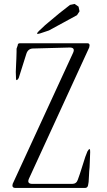

<svg xmlns="http://www.w3.org/2000/svg" viewBox="-20 -972 540 968"><path d="M431.6 -743.2 429.7 -732.4 126 -71.3Q114.3 -44.9 143.6 -44.9H343.8Q365.2 -44.9 372.1 -65.4L382.8 -95.7L410.2 -181.6L420.9 -209Q435.5 -233.4 434.6 -205.1L433.6 -177.7L432.6 -151.4L431.6 -128.9L429.7 -107.4L428.7 -87.9L426.8 -54.7L423.8 -37.1Q420.9 -24.4 408.2 -24.4H58.6Q38.1 -24.4 43.9 -44.9L348.6 -706.1Q360.4 -732.4 331.1 -732.4L147.5 -727.5Q122.1 -727.5 113.3 -702.1L74.2 -578.1Q59.6 -555.7 60.5 -583L59.6 -609.4L61.5 -655.3L62.5 -675.8L63.5 -710.9V-726.6L69.3 -743.2Q69.3 -753.9 80.1 -753.9H420.9Q431.6 -753.9 431.6 -743.2ZM368.2 -895.5 226.6 -818.4 182.6 -803.7Q155.3 -794.9 175.8 -815.4L208 -845.7L279.3 -905.3L333 -947.3L356.4 -952.1L376 -938.5L380.9 -915Z"/></svg>

Font: B2 Hana
Style: Regular
Weight: 500
Version: 2020-08-05; (max)